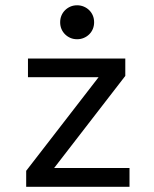

<svg xmlns="http://www.w3.org/2000/svg" viewBox="-20 -714 590 734"><path d="M475.1 0H80.1V-61L356.9 -418.9H86.9V-490.2H459V-423.8L187 -71.8H475.1ZM274.9 -693.8Q288.6 -693.8 300.5 -688.7Q312.5 -683.6 321.3 -674.8Q330.1 -666 335 -654.3Q339.8 -642.6 339.8 -628.9Q339.8 -615.2 335 -603.5Q330.1 -591.8 321.3 -583Q312.5 -574.2 300.5 -569.1Q288.6 -564 274.9 -564Q260.7 -564 249 -569.1Q237.3 -574.2 228.5 -583Q219.7 -591.8 214.8 -603.5Q210 -615.2 210 -628.9Q210 -642.6 214.8 -654.3Q219.7 -666 228.5 -674.8Q237.3 -683.6 249 -688.7Q260.7 -693.8 274.9 -693.8ZM0 -490.2Z"/></svg>

Font: Code New Roman
Style: Regular
Weight: 400
Monospace: yes
Designer: Sam Radian
Foundry: Code New Roman
Version: Version 2.00 November 29, 2014